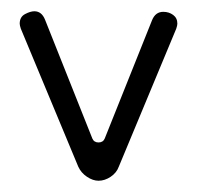

<svg xmlns="http://www.w3.org/2000/svg" viewBox="-20 -311 350 341"><path d="M155 10Q145 10 134.5 3Q124 -4 119 -15L17 -260Q15 -266 15 -269Q15 -281 24.5 -286Q34 -291 41 -291Q54 -291 60 -276L144 -65Q147 -58 155 -58Q163 -58 166 -65L250 -275Q256 -290 270 -290Q280 -290 287.5 -284.5Q295 -279 295 -269Q295 -266 293 -260L191 -15Q187 -4 176.5 3Q166 10 155 10Z"/></svg>

Font: Dongle Light
Style: Regular
Weight: 300
Designer: Yanghee Ryu
Foundry: Yanghee Ryu
Version: Version 2.000